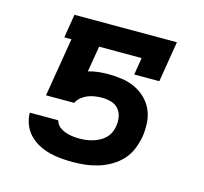

<svg xmlns="http://www.w3.org/2000/svg" viewBox="-84 -623 768 724"><g transform="rotate(15 300.0 -261.0)"><path d="M258 8Q235 8 211.5 6Q188 4 165.5 -2Q143 -8 123.5 -18.5Q104 -29 88.5 -44.5Q73 -60 64 -81Q55 -102 54 -126V-130H165L166 -127Q170 -114 180.5 -105.5Q191 -97 203.5 -92.5Q216 -88 230 -86Q244 -84 258 -84Q271 -84 284.5 -85.5Q298 -87 311 -91Q324 -95 336.5 -101.5Q349 -108 359 -118Q369 -128 374.5 -140.5Q380 -153 382 -166Q385 -184 381.5 -202Q378 -220 367 -232.5Q356 -245 338.5 -250Q321 -255 303 -255Q290 -255 276 -253Q262 -251 249 -246Q236 -241 224 -231.5Q212 -222 206 -209H96L134 -438H106L121 -530H521L495 -371H397L408 -438H242L225 -337Q245 -343 264.5 -345Q284 -347 303 -347Q331 -347 357.5 -343Q384 -339 407.5 -328Q431 -317 449.5 -299Q468 -281 478.5 -257.5Q489 -234 490.5 -206.5Q492 -179 488 -152Q483 -127 473.5 -103Q464 -79 446 -59.5Q428 -40 405 -26.5Q382 -13 357.5 -5.5Q333 2 308 5Q283 8 258 8Z"/></g></svg>

Font: Iosevka Curly Slab SmBdEx
Style: Italic
Weight: 600
Width: 7
Italic angle: -9°
Monospace: yes
Designer: Belleve Invis
Foundry: Belleve Invis
Version: Version 11.1.0; ttfautohint (v1.8.3)